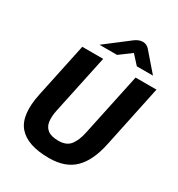

<svg xmlns="http://www.w3.org/2000/svg" viewBox="-205 -1010 1073 1155"><g transform="rotate(30 331.5 -432.0)"><path d="M307.6 12Q157.2 12 95.6 -59.5Q34 -130.9 67.1 -289.1L147.4 -668H292.5L204.8 -255.1Q196 -211.7 200.7 -178.1Q205.3 -144.5 230.1 -125.4Q254.9 -106.4 305.4 -106.4Q360.5 -106.4 386.7 -140Q412.8 -173.6 424.8 -231.4L517.5 -668H662.6L571.5 -235.6Q545.1 -110.3 482.7 -49.1Q420.3 12 307.6 12ZM230.8 -730.4 395 -856.2Q406.5 -864.8 420.4 -870.6Q434.4 -876.4 448.2 -876.4Q475.6 -876.4 493.2 -856.2L602.3 -730.4H490.1L434.7 -791.2L352.9 -730.4Z"/></g></svg>

Font: Atkinson Hyperlegible Mono ExtraLight
Style: Italic
Weight: 200
Italic angle: -12°
Monospace: yes
Designer: Elliott Scott, Megan Eiswerth, Linus Boman, Theodore Petrosky, Letters from Sweden
Foundry: Applied Design Works, Letters from Sweden
Version: Version 2.001